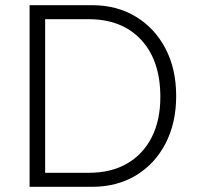

<svg xmlns="http://www.w3.org/2000/svg" viewBox="-20 -720 762 740"><path d="M94 0V-700H335Q431 -700 504 -655.5Q577 -611 618 -532.5Q659 -454 659 -350Q659 -246 618 -167Q577 -88 504 -44Q431 0 335 0ZM154 -54H322Q408 -54 469.5 -89.5Q531 -125 564.5 -190.5Q598 -256 598 -346Q598 -487 524 -566.5Q450 -646 322 -646H154Z"/></svg>

Font: Moderustic Light
Style: Regular
Weight: 300
Designer: Tural Alisoy
Foundry: TAFT Foundry
Version: Version 2.120